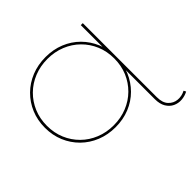

<svg xmlns="http://www.w3.org/2000/svg" viewBox="-207 -936 1366 1366"><g transform="rotate(-45 476.0 -253.0)"><path d="M418 3Q341 3 275.5 -23.5Q210 -50 161.5 -98Q113 -146 86 -210Q59 -274 59 -350Q59 -426 86 -490Q113 -554 161.5 -602Q210 -650 275.5 -676.5Q341 -703 418 -703Q495 -703 560 -676.5Q625 -650 673 -602Q721 -554 748 -490Q775 -426 775 -350Q775 -274 748 -210Q721 -146 673 -98Q625 -50 560 -23.5Q495 3 418 3ZM418 -16Q490 -16 552 -41Q614 -66 660 -111.5Q706 -157 731.5 -217.5Q757 -278 757 -350Q757 -422 731.5 -482.5Q706 -543 660 -588.5Q614 -634 552 -659Q490 -684 418 -684Q346 -684 284 -659Q222 -634 176 -588.5Q130 -543 104.5 -482.5Q79 -422 79 -350Q79 -278 104.5 -217.5Q130 -157 176 -111.5Q222 -66 284 -41Q346 -16 418 -16ZM952 178Q922 194 888 196.5Q854 199 824 185Q794 171 775 139.5Q756 108 756 58V-275L759 -350L756 -448V-686H776V58Q776 115 803 144Q830 173 868.5 176.5Q907 180 943 161Z"/></g></svg>

Font: Montserrat Alternates Thin
Style: Regular
Weight: 100
Designer: Julieta Ulanovsky
Foundry: Julieta Ulanovsky
Version: Version 9.000